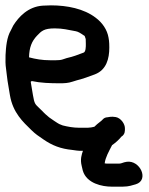

<svg xmlns="http://www.w3.org/2000/svg" viewBox="-43 -541 558 717"><path d="M179.7 -230C197.6 -230 211.4 -230.5 228.2 -236.2L243.4 -240.9C269 -247.6 287.1 -254.1 311.5 -263.4C354.8 -280.1 365.2 -322.6 365.2 -363.2L364.9 -377.9C364.7 -385.7 363.7 -392.3 362.4 -400C357.4 -429.9 339.4 -456.2 314.1 -475C270.2 -508.6 207.7 -521 147.2 -521C137.3 -521 127.1 -520.6 116.7 -519.9C61.3 -516.2 26.7 -477.5 7.1 -446.6C6.8 -446.2 6.4 -445.4 6.1 -444.9L-2.5 -427.6C-17.6 -402.3 -20.8 -365.8 -22.3 -335.1C-22.9 -316.9 -22.8 -299.2 -20.5 -285C-18.3 -272 -17.7 -256.3 -14.8 -239L-6 -186C5.1 -119.6 43.6 -85.2 73.7 -55.7C90.4 -39.4 99.4 -34 119.1 -20.4C151.9 2.3 183.7 14.7 226.7 18.9C237.9 20 247.5 23.1 266.7 22.2C262.3 35.4 255.7 53.2 262 78.2C263.1 84.1 264.5 90.2 266.2 96.1C280.4 144.8 340 156 373 156H416C438.8 156 451.3 150.5 464 147.2C515.2 131.8 480.2 55.9 430 63.2C415.3 65.4 411.3 70 401.7 70H358.7C354.5 70 352.1 69.8 347.9 69C350.7 46.7 362.8 26 375.5 1.1C387.3 -7.2 400 -17.7 410.2 -30.6C425.2 -39.4 423.3 -54.9 423.5 -60.1C424.5 -77.7 408.6 -100.1 389.5 -103.8C372.9 -107.1 360.2 -103.1 357.8 -103C352.4 -102.9 345.4 -100.5 341.4 -95.7C334.4 -87.3 323.9 -82.5 309.4 -67.7C302.5 -65.9 293.1 -64 285.3 -64H251.3C230.9 -64 209.8 -67.9 191.2 -72.6L178.2 -77.8C173.8 -79.6 144.5 -99.5 140.5 -102.7L126.6 -114.7C122.4 -118.3 118.9 -122.4 115 -126.3L101.5 -139.4C88.5 -152.1 85.4 -153.5 80 -186L71.7 -235.7C72.6 -236.2 73.9 -237 75.7 -238.3C108.3 -231.2 144.8 -230 179.7 -230ZM65.4 -326.9C66.3 -364.1 75.6 -387 94.9 -407.4C111.8 -425.3 121.3 -435 161.6 -435C190.5 -435 210.5 -429.9 239.8 -424.4C249 -422.7 257.1 -417.6 270.4 -408.5C274.1 -405.9 272.3 -409.6 277.1 -395.3C277.2 -394.1 277.2 -391.9 277.2 -390.5L277.5 -377.7C277.8 -365.3 277.1 -347.5 269.4 -344.6C245.4 -335.6 232.4 -330.1 207.5 -324.4C207.1 -324.3 206.2 -324.1 205.6 -323.9L190.7 -319C184.6 -316.9 176.6 -316 165.4 -316H144.4C114.9 -316 90.2 -320.3 65.4 -326.9Z"/></svg>

Font: CiSf OpenHand
Style: BlakOpObl
Weight: 400
Foundry: Cannot Into Space Fonts
Version: Version 0.7892